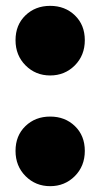

<svg xmlns="http://www.w3.org/2000/svg" viewBox="-20 -719 344 659"><path d="M33.3 -581.1Q33.3 -633.3 67.2 -666.1Q101.1 -698.9 152.2 -698.9Q203.3 -698.9 237.2 -666.1Q271.1 -633.3 271.1 -581.1Q271.1 -528.9 236.7 -494.4Q202.2 -460 152.2 -460Q102.2 -460 67.8 -494.4Q33.3 -528.9 33.3 -581.1ZM33.3 -201.1Q33.3 -253.3 67.2 -286.1Q101.1 -318.9 152.2 -318.9Q203.3 -318.9 237.2 -286.1Q271.1 -253.3 271.1 -201.1Q271.1 -148.9 236.7 -114.4Q202.2 -80 152.2 -80Q102.2 -80 67.8 -114.4Q33.3 -148.9 33.3 -201.1Z"/></svg>

Font: Paperlogy 9 Black
Style: Regular
Weight: 900
Designer: redesigned by Lee Juim, glyphs from Gmarket Sans & Montserrat
Foundry: PT&
Version: Version 1.001